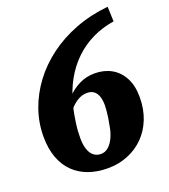

<svg xmlns="http://www.w3.org/2000/svg" viewBox="-137 -839 834 948"><g transform="rotate(-20 280.0 -365.0)"><path d="M267.6 10Q213 10 167.7 -6Q122.4 -22 89.5 -54.1Q56.6 -86.2 38.9 -134.3Q21.2 -182.4 21.2 -245.6Q21.2 -317.8 45.2 -386.2Q69.2 -454.6 114.1 -514.8Q159 -575 222.6 -622.4Q286.2 -669.8 365.7 -700.2Q445.2 -730.6 538.2 -740L541.2 -662Q480 -652.6 427.8 -627.5Q375.6 -602.4 332.9 -561.9Q290.2 -521.4 259.6 -466.4Q229 -411.4 211.6 -341.6Q205.8 -319 201.7 -296.8Q197.6 -274.6 194.7 -253.2Q191.8 -231.8 190.6 -212.6Q189.4 -193.4 189.4 -176.2Q189.4 -142.4 197.5 -117.9Q205.6 -93.4 221.6 -80.7Q237.6 -68 259.4 -68Q281.8 -68 299.4 -83.5Q317 -99 329.2 -125.8Q341.4 -152.6 346.4 -185.4Q350.4 -203.4 353.1 -222.3Q355.8 -241.2 357.5 -258.6Q359.2 -276 359.2 -288Q359.2 -313.8 353 -333.1Q346.8 -352.4 333 -363.7Q319.2 -375 295.8 -375Q271.8 -375 249.8 -362.7Q227.8 -350.4 207.9 -328.3Q188 -306.2 169.4 -276.4L175.6 -324.2Q191 -356.6 218.3 -386.1Q245.6 -415.6 282.9 -434.3Q320.2 -453 364.8 -453Q413.6 -453 451.8 -431.9Q490 -410.8 512.3 -369.2Q534.6 -327.6 534.6 -266.8Q534.6 -203.8 514.3 -152.7Q494 -101.6 457.8 -65.4Q421.6 -29.2 373.1 -9.6Q324.6 10 267.6 10Z"/></g></svg>

Font: Roboto Serif 20pt
Style: Italic
Weight: 400
Italic angle: -10°
Designer: Greg Gazdowicz
Foundry: Commercial Type
Version: Version 1.008